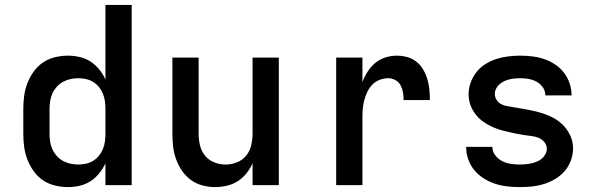

<svg xmlns="http://www.w3.org/2000/svg" viewBox="-20 -755 2440 783"><path d="M257 8Q230 8 203.5 1.5Q177 -5 155 -20Q133 -35 117 -57.5Q101 -80 91.5 -105Q82 -130 78.5 -156.5Q75 -183 75 -210V-310Q75 -337 78.5 -363.5Q82 -390 91.5 -415Q101 -440 117 -462.5Q133 -485 155 -500Q177 -515 203.5 -521.5Q230 -528 257 -528Q281 -528 305 -522.5Q329 -517 349 -504Q369 -491 384.5 -472Q400 -453 410 -431V-735H517V0H410V-89Q400 -67 384.5 -48Q369 -29 349 -16Q329 -3 305 2.5Q281 8 257 8ZM299 -84Q315 -84 331 -87.5Q347 -91 360.5 -99.5Q374 -108 384 -120.5Q394 -133 400 -148Q406 -163 408 -178.5Q410 -194 410 -210V-310Q410 -326 408 -341.5Q406 -357 400 -372Q394 -387 384 -399.5Q374 -412 360.5 -420.5Q347 -429 331 -432.5Q315 -436 299 -436Q283 -436 267 -432.5Q251 -429 236.5 -421Q222 -413 211 -400.5Q200 -388 193.5 -373.5Q187 -359 184.5 -342.5Q182 -326 182 -310V-210Q182 -194 184.5 -177.5Q187 -161 193.5 -146.5Q200 -132 211 -119.5Q222 -107 236.5 -99Q251 -91 267 -87.5Q283 -84 299 -84Z M857 8Q831 8 805 1Q779 -6 758 -21.5Q737 -37 722 -59Q707 -81 698 -106Q689 -131 686 -157.5Q683 -184 683 -210V-520H790V-210Q790 -186 795.5 -162.5Q801 -139 816 -120.5Q831 -102 853.5 -93Q876 -84 900 -84Q924 -84 946.5 -93Q969 -102 984 -120.5Q999 -139 1004.5 -162.5Q1010 -186 1010 -210V-520H1117V0H1010V-89Q1000 -67 985 -48Q970 -29 949.5 -16Q929 -3 905 2.5Q881 8 857 8Z M1351 0V-520H1458V-420Q1466 -442 1479 -462.5Q1492 -483 1510 -498Q1528 -513 1551 -520.5Q1574 -528 1598 -528Q1619 -528 1640 -522.5Q1661 -517 1678 -503.5Q1695 -490 1706 -471Q1717 -452 1723 -431.5Q1729 -411 1731 -390Q1733 -369 1733 -347H1626Q1626 -363 1623.5 -378Q1621 -393 1614 -406.5Q1607 -420 1593 -428Q1579 -436 1564 -436Q1546 -436 1528.5 -429.5Q1511 -423 1498.5 -410Q1486 -397 1478 -380.5Q1470 -364 1465.5 -346.5Q1461 -329 1459.5 -311.5Q1458 -294 1458 -276V0Z M2098 8Q2073 8 2047.5 5Q2022 2 1998 -6Q1974 -14 1952 -28Q1930 -42 1914 -61.5Q1898 -81 1889.5 -105.5Q1881 -130 1881 -156H1988Q1988 -137 1999.5 -122Q2011 -107 2027 -98.5Q2043 -90 2061.5 -87Q2080 -84 2098 -84Q2110 -84 2122 -85Q2134 -86 2145.5 -88.5Q2157 -91 2168.5 -95.5Q2180 -100 2189 -107.5Q2198 -115 2204 -126Q2210 -137 2210 -149Q2210 -164 2199.5 -176Q2189 -188 2175 -193.5Q2161 -199 2145.5 -200.5Q2130 -202 2115 -204.5Q2100 -207 2085 -210Q2070 -213 2055 -216.5Q2040 -220 2025 -224Q2010 -228 1996 -234Q1982 -240 1968.5 -247.5Q1955 -255 1943 -264.5Q1931 -274 1921.5 -286Q1912 -298 1905 -311.5Q1898 -325 1894.5 -340Q1891 -355 1891 -371Q1891 -395 1899.5 -418.5Q1908 -442 1923.5 -461.5Q1939 -481 1960 -494Q1981 -507 2004.5 -514.5Q2028 -522 2052.5 -525Q2077 -528 2102 -528Q2126 -528 2151 -525Q2176 -522 2199.5 -514Q2223 -506 2244 -492Q2265 -478 2280 -458.5Q2295 -439 2303 -415Q2311 -391 2311 -366H2204Q2204 -384 2194 -398.5Q2184 -413 2168.5 -421.5Q2153 -430 2136 -433Q2119 -436 2102 -436Q2085 -436 2068 -433.5Q2051 -431 2035.5 -423.5Q2020 -416 2009 -402.5Q1998 -389 1998 -372Q1998 -360 2004 -349.5Q2010 -339 2020 -332.5Q2030 -326 2041.5 -323.5Q2053 -321 2064 -320L2066 -319Q2093 -315 2120.5 -310Q2148 -305 2175 -298Q2202 -291 2227.5 -279Q2253 -267 2273 -248Q2293 -229 2305 -203.5Q2317 -178 2317 -150Q2317 -125 2308 -100.5Q2299 -76 2282.5 -57Q2266 -38 2244 -25Q2222 -12 2198 -4.5Q2174 3 2149 5.5Q2124 8 2098 8Z"/></svg>

Font: Zed Mono Semibold Extended
Style: Regular
Weight: 600
Width: 7
Monospace: yes
Designer: Belleve Invis
Foundry: Belleve Invis
Version: Version 1.0.0; ttfautohint (v1.8.4)